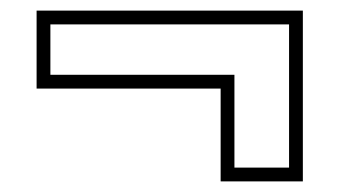

<svg xmlns="http://www.w3.org/2000/svg" viewBox="-20 -444 639 362"><path d="M525 -398H75V-303H422V-128H525ZM551 -102H396V-277H49V-424H551Z"/></svg>

Font: CMG Sans Outline
Style: Outline
Weight: 700
Designer: Julieta Ulanovsky
Foundry: Julieta Ulanovsky
Version: Version 7.200